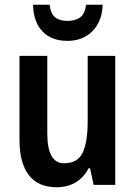

<svg xmlns="http://www.w3.org/2000/svg" viewBox="-20 -778 570 808"><path d="M465 -543V0H374L359 -70H353Q332 -30 297.5 -10Q263 10 219 10Q140 10 101 -41.5Q62 -93 62 -189V-543H179V-217Q179 -91 249 -91Q307 -91 328 -135.5Q349 -180 349 -267V-543ZM412 -758Q410 -689 369.5 -647.5Q329 -606 264 -606Q197 -606 159 -645.5Q121 -685 119 -758H189Q193 -721 211.5 -705.5Q230 -690 265 -690Q297 -690 317.5 -705Q338 -720 342 -758Z"/></svg>

Font: Noto Sans Georgian Condensed SemiBold
Style: Regular
Weight: 600
Width: 3
Designer: Monotype Design Team, Akaki Razmadze
Foundry: Google LLC
Version: Version 2.005; ttfautohint (v1.8.4.7-5d5b)